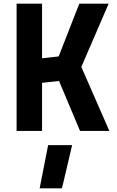

<svg xmlns="http://www.w3.org/2000/svg" viewBox="-20 -710 633 1041"><path d="M414 0 300 -271 208 -261V0H70V-690H208V-394L298 -404L410 -690H569L421 -347L573 0ZM195 311 241 77H371L316 311Z"/></svg>

Font: TitilliumText22L Xb
Style: Bold
Weight: 400
Designer: Campivisivi
Foundry: Campivisivi
Version: 1.000